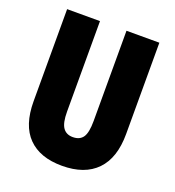

<svg xmlns="http://www.w3.org/2000/svg" viewBox="-132 -818 851 933"><g transform="rotate(20 294.0 -352.0)"><path d="M533 -242Q533 -118 471 -54Q409 10 292 10Q178 10 117 -52Q56 -114 56 -238V-714H226V-246Q226 -188 243 -163.5Q260 -139 294 -139Q330 -139 346.5 -163Q363 -187 363 -247V-714H533Z"/></g></svg>

Font: Noto Sans Gurmukhi ExtraCondensed Black
Style: Regular
Weight: 900
Width: 2
Designer: Jelle Bosma - Monotype Design Team
Foundry: Monotype Imaging Inc.
Version: Version 2.004; ttfautohint (v1.8.4.7-5d5b)